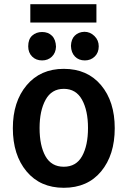

<svg xmlns="http://www.w3.org/2000/svg" viewBox="-20 -874 632 912"><path d="M283 18Q171 18 106 -60Q41 -138 41 -265Q41 -391 106.5 -469Q172 -547 283 -547Q395 -547 460 -469.5Q525 -392 525 -265Q525 -138 460.5 -60Q396 18 283 18ZM168 -266Q168 -182 196 -132Q224 -82 283 -82Q342 -82 370 -132.5Q398 -183 398 -266Q398 -349 369.5 -400.5Q341 -452 283 -452Q225 -452 196.5 -400Q168 -348 168 -266ZM124 -767V-854H438V-767ZM246 -652Q245 -623 226.5 -605Q208 -587 180 -587Q151 -587 132.5 -605.5Q114 -624 114 -654Q114 -688 133 -705Q152 -722 180 -722Q209 -722 227 -704Q245 -686 246 -652ZM449 -654Q449 -624 430 -605.5Q411 -587 383 -587Q354 -587 336 -605.5Q318 -624 317 -656Q318 -688 335.5 -705Q353 -722 381 -723Q408 -723 428.5 -703Q449 -683 449 -654Z"/></svg>

Font: Repo
Style: DemiBold
Weight: 600
Designer: Stefan Peev
Foundry: Context Ltd
Version: Version 001.000